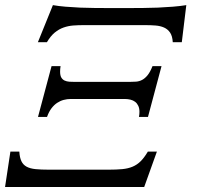

<svg xmlns="http://www.w3.org/2000/svg" viewBox="-89 -748 811 768"><path d="M345.7 -69.3Q377 -69.3 400.1 -71.5Q423.3 -73.7 441.4 -81.3Q459.5 -88.9 473.9 -103.3Q488.3 -117.7 502.4 -141.6H538.6L487.8 0H-68.8L-47.4 -141.6H-11.7Q-10.3 -117.7 -3.4 -103.3Q3.4 -88.9 17.3 -81.3Q31.2 -73.7 53.2 -71.5Q75.2 -69.3 106 -69.3ZM435.5 -715.8Q456.1 -715.8 483.9 -716.1Q511.7 -716.3 542.2 -717.5Q572.8 -718.8 602.5 -721.2Q632.3 -723.6 656.2 -727.5L638.2 -579.1H602.1Q600.6 -604 591.3 -617.7Q582 -631.3 567.1 -637.9Q552.2 -644.5 532.7 -646Q513.2 -647.5 492.2 -647.5H245.6Q224.1 -647.5 204.1 -646Q184.1 -644.5 165.3 -637.9Q146.5 -631.3 129.9 -617.7Q113.3 -604 98.6 -579.1H62.5L122.6 -727.5Q144.5 -723.6 173.1 -721.2Q201.7 -718.8 231.4 -717.5Q261.2 -716.3 289.1 -716.1Q316.9 -715.8 337.4 -715.8ZM427.7 -420.4Q442.4 -420.4 455.3 -421.4Q468.3 -422.4 479.7 -428.5Q491.2 -434.6 501.5 -447.3Q511.7 -460 521 -483.4H557.1L502.9 -280.3H466.8Q468.8 -290 468.8 -300.8Q468.8 -314.9 464.1 -324.7Q459.5 -334.5 451.7 -340.6Q443.8 -346.7 432.9 -349.4Q421.9 -352.1 409.7 -352.1H194.3Q179.7 -352.1 165.8 -348.4Q151.9 -344.7 139.4 -336.4Q127 -328.1 116.7 -314.5Q106.4 -300.8 99.1 -280.3H63L117.2 -483.4H153.3Q151.4 -472.2 151.4 -461.9Q151.4 -446.3 156.2 -438Q161.1 -429.7 169.4 -425.8Q177.7 -421.9 188.7 -421.1Q199.7 -420.4 212.4 -420.4Z"/></svg>

Font: Arian AMU Serif
Style: Italic
Weight: 400
Italic angle: -15°
Designer: Ruben Hakobyan (Tarumian)
Foundry: Ruben Hakobyan (Tarumian)
Version: Version 1.002